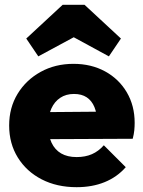

<svg xmlns="http://www.w3.org/2000/svg" viewBox="-20 -766 594 797"><path d="M298 11Q216 11 153 -21.5Q90 -54 54 -112Q18 -170 18 -245Q18 -319 53 -376.5Q88 -434 148.5 -467.5Q209 -501 285 -501Q359 -501 416.5 -469.5Q474 -438 506.5 -382.5Q539 -327 539 -256Q539 -241 537.5 -225.5Q536 -210 531 -190L100 -188V-300L462 -303L384 -254Q383 -295 372 -321.5Q361 -348 340 -362Q319 -376 287 -376Q254 -376 230 -360Q206 -344 193 -315Q180 -286 180 -245Q180 -203 194 -173.5Q208 -144 234 -129Q260 -114 298 -114Q334 -114 361.5 -126Q389 -138 411 -163L502 -72Q466 -31 414.5 -10Q363 11 298 11ZM139 -532 89 -606 240 -746H331L482 -606L432 -532L217 -649L354 -648Z"/></svg>

Font: Outfit ExtraBold
Style: Regular
Weight: 800
Designer: Rodrigo Fuenzalida
Foundry: fragTYPE
Version: Version 1.100;gftools[0.9.27]